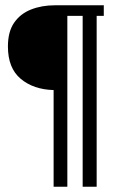

<svg xmlns="http://www.w3.org/2000/svg" viewBox="-20 -600 428 727"><path d="M373 -580V-540H346V107H293V-540H235V107H183V-259Q107 -261 58.5 -301.5Q10 -342 10 -424Q10 -480 33.5 -514Q57 -548 97.5 -564Q138 -580 188 -580Z"/></svg>

Font: Lisu Bosa ExtraBold
Style: Regular
Weight: 800
Designer: David Morse, Annie Olsen, Victor Gaultney, Frank Grießhammer (Latin)
Foundry: SIL International
Version: Version 2.000